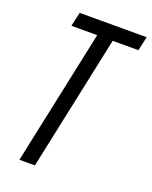

<svg xmlns="http://www.w3.org/2000/svg" viewBox="-135 -789 686 864"><g transform="rotate(20 208.0 -357.0)"><path d="M65.9 0 203.1 -646.5H79.6L94.7 -713.9H415.5L400.4 -646.5H277.3L140.1 0Z"/></g></svg>

Font: Open Sans Condensed
Style: Italic
Weight: 400
Width: 3
Italic angle: -12°
Designer: Monotype Design Team
Foundry: Monotype Imaging Inc.
Version: Version 3.000